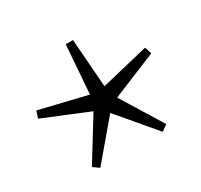

<svg xmlns="http://www.w3.org/2000/svg" viewBox="-143 -855 1105 1055"><g transform="rotate(-30 409.0 -327.5)"><path d="M484 -274 645 -13 607 14 409 -220 211 14 173 -13 334 -274 50 -391 64 -435 363 -363 386 -669H432L455 -363L754 -435L768 -391Z"/></g></svg>

Font: Fira GO
Style: Regular
Weight: 400
Designer: Carrois Corporate
Foundry: Carrois Corporate GbR
Version: Version 0.300